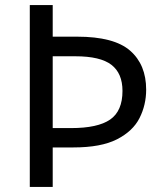

<svg xmlns="http://www.w3.org/2000/svg" viewBox="-20 -734 645 754"><path d="M554 -382Q554 -322 528 -270.5Q502 -219 439.5 -187Q377 -155 268 -155H187V0H97V-714H187V-590H283Q428 -590 491 -535Q554 -480 554 -382ZM259 -231Q364 -231 412.5 -264.5Q461 -298 461 -377Q461 -446 417.5 -479.5Q374 -513 276 -513H187V-231Z"/></svg>

Font: Noto Sans Kawi
Style: Regular
Weight: 400
Designer: Fadhl Haqq
Version: Version 1.000